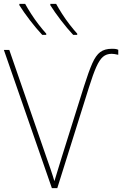

<svg xmlns="http://www.w3.org/2000/svg" viewBox="-20 -972 640 992"><path d="M248 0 0 -714H28L219 -162Q234 -121 241 -99Q248 -77 252.5 -64Q257 -51 261 -36Q266 -51 269.5 -63.5Q273 -76 280 -98Q287 -120 300 -163L414 -526Q438 -602 456.5 -644Q475 -686 498 -703Q521 -720 558 -720Q566 -720 573.5 -719.5Q581 -719 591 -715V-689Q569 -694 557 -694Q530 -694 512 -678.5Q494 -663 477.5 -626Q461 -589 440 -522L276 0ZM358 -792Q327 -825 294.5 -867.5Q262 -910 240 -945V-952H270Q282 -930 300.5 -901Q319 -872 340 -845Q361 -818 379 -798V-792ZM198 -792Q167 -825 134.5 -867.5Q102 -910 80 -945V-952H110Q122 -930 140.5 -901Q159 -872 180 -845Q201 -818 219 -798V-792Z"/></svg>

Font: Noto Sans Mono Thin
Style: Regular
Weight: 100
Designer: Monotype Design Team
Foundry: Monotype Imaging Inc.
Version: Version 2.014